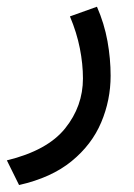

<svg xmlns="http://www.w3.org/2000/svg" viewBox="-25 -277 392 562"><path d="M258.8 -257.3Q280.3 -208 289.6 -156.5Q298.8 -105 298.8 -55.2Q298.8 16.1 271.2 81.3Q243.7 146.5 184.6 194.8Q125.5 243.2 30.8 264.6L-4.9 192.4Q113.8 163.6 165.8 98.6Q217.8 33.7 217.8 -47.4Q217.8 -89.8 208.7 -135.7Q199.7 -181.6 179.7 -229Z"/></svg>

Font: Vazir FD-WOL
Style: Regular-FD-WOL
Weight: 400
Designer: Saber Rastikerdar
Foundry: Saber Rastikerdar
Version: Version 30.1.0